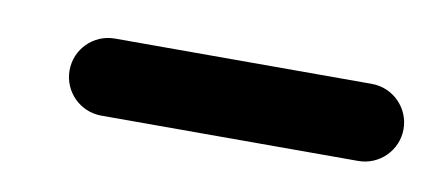

<svg xmlns="http://www.w3.org/2000/svg" viewBox="-27 -235 424 184"><g transform="rotate(10 185.0 -142.5)"><path d="M75 -104.5C75 -104.5 75 -104.5 75 -104.5C158.3 -104.5 241.7 -104.5 325 -104.5C345.7 -104.5 362.5 -121.3 362.5 -142C362.5 -162.7 345.7 -179.5 325 -179.5C325 -179.5 325 -179.5 325 -179.5C241.7 -179.5 158.3 -179.5 75 -179.5C54.3 -179.5 37.5 -162.7 37.5 -142C37.5 -121.3 54.3 -104.5 75 -104.5Z"/></g></svg>

Font: FRB American Cursive Extrabold
Style: Bold Italic
Weight: 800
Italic angle: -25°
Version: Version 2.0;Modular Font Editor K font №1